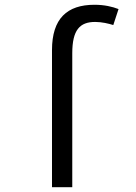

<svg xmlns="http://www.w3.org/2000/svg" viewBox="-20 -785 570 805"><path d="M198 -575V0H283V-562C283 -660 315 -693 379 -693C407 -693 436 -686 455 -680L477 -747C451 -757 418 -765 376 -765C261 -765 198 -707 198 -575Z"/></svg>

Font: Noto Sans Mono Condensed
Style: Regular
Weight: 400
Width: 3
Designer: Monotype Design Team
Foundry: Monotype Imaging Inc.
Version: Version 2.014